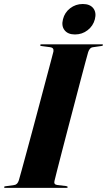

<svg xmlns="http://www.w3.org/2000/svg" viewBox="-37 -916 522 936"><path d="M228.5 -33.5Q224 -16.5 242.5 -14L285 -9Q293 -7.5 293 -4Q293 0 286 0H-11Q-17 0 -17 -3.5Q-17 -7.5 -10.5 -8L32.5 -14Q48.5 -16 55 -37.5Q58.5 -49.5 68.8 -86.8Q79 -124 93.5 -177.5Q108 -231 124.5 -292.2Q141 -353.5 157.2 -414.8Q173.5 -476 187.5 -528.8Q201.5 -581.5 211.2 -617.8Q221 -654 223.5 -665Q226.5 -683.5 207.5 -686L165.5 -691.5Q159 -692 159 -696Q159 -700 165.5 -700H459.5Q465 -700 465 -697Q465 -693 458.5 -692L414 -685.5Q400.5 -683.5 393 -662.5Q390 -652 380.2 -616Q370.5 -580 356.5 -527Q342.5 -474 326.5 -412.5Q310.5 -351 294.2 -289.5Q278 -228 264.2 -174.2Q250.5 -120.5 240.8 -83Q231 -45.5 228.5 -33.5ZM328.5 -748Q294 -748 277.8 -768.8Q261.5 -789.5 270 -822Q278 -855 305 -875.8Q332 -896.5 366.5 -896.5Q401.5 -896.5 417.8 -875.8Q434 -855 425.5 -822Q417 -789.5 390.2 -768.8Q363.5 -748 328.5 -748Z"/></svg>

Font: Fraunces 144pt
Style: Bold Italic
Weight: 700
Italic angle: -16°
Version: Version 1.000;[b76b70a41]